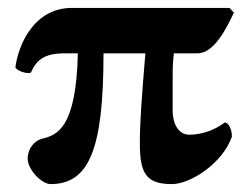

<svg xmlns="http://www.w3.org/2000/svg" viewBox="-20 -456 632 486"><path d="M561 -436H162C68 -436 27 -346 19 -286C20 -278 47 -268 58 -272C73 -306 94 -321 144 -321H177C173 -131 124 -114 87 -105C61 -98 50 -73 50 -55C50 -26 86 10 108 10C206 10 242 -79 242 -321H348C339 -212 334 -150 334 -92C334 -16 351 10 415 10C462 10 543 -42 567 -110C567 -127 560 -145 549 -146C510 -117 472 -115 459 -115C436 -115 417 -136 417 -178C417 -316 417 -285 420 -321H480C523 -321 555 -388 572 -424Z"/></svg>

Font: Libertinus Serif
Style: Bold
Weight: 700
Designer: Philipp H. Poll, Khaled Hosny
Foundry: Caleb Maclennan
Version: Version 7.050;RELEASE